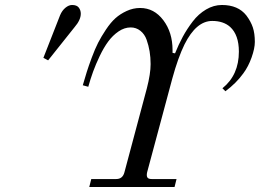

<svg xmlns="http://www.w3.org/2000/svg" viewBox="-20 -750 1042 770"><path d="M154 -518 221 -689Q229 -708 242.5 -719Q256 -730 269 -730Q288 -730 296 -719.5Q304 -709 304 -695Q304 -670 279 -641L173 -508ZM312 -408Q321 -439 328 -461.5Q335 -484 348 -519Q361 -554 373.5 -578.5Q386 -603 405 -631.5Q424 -660 443 -677Q462 -694 488 -706Q514 -718 542 -718Q598 -718 635 -669Q672 -620 672 -549V-538L682 -536Q696 -571 713 -602.5Q730 -634 753 -664Q776 -694 806.5 -712Q837 -730 870 -730Q935 -730 968 -688Q986 -664 994 -640Q1002 -616 1002 -582Q1002 -556 989 -519.5Q976 -483 956 -456Q928 -417 884 -384L872 -396Q938 -449 938 -543Q938 -610 903 -642Q876 -666 831 -666Q767 -666 720 -572Q694 -519 671 -435L570 -59Q567 -45 571 -38.5Q575 -32 588 -32H688L680 0H338L346 -32H446Q472 -32 479 -59L569 -396Q584 -454 584 -493Q584 -520 580 -544Q576 -568 568 -590.5Q560 -613 543 -626.5Q526 -640 504 -640Q479 -640 455.5 -624Q432 -608 414 -583.5Q396 -559 380 -525.5Q364 -492 353.5 -463Q343 -434 334 -402Z"/></svg>

Font: Old Standard TT
Style: Italic
Weight: 400
Italic angle: -15.2°
Designer: Alexey Kryukov <alexios@thessalonica.org.ru>
Version: Version 2.2